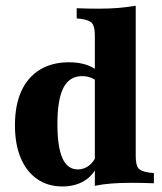

<svg xmlns="http://www.w3.org/2000/svg" viewBox="-20 -651 577 682"><path d="M201.6 11.3Q150 11.3 112.1 -14.9Q74.2 -41.1 53.6 -89.9Q33.1 -138.7 33.1 -205.6Q33.1 -277.4 55.6 -327Q78.2 -376.6 121.4 -403.2Q164.5 -429.8 225 -429.8Q262.9 -429.8 291.1 -419.4Q319.4 -408.9 336.3 -390.3L329.8 -356.5Q320.2 -367.7 304.8 -374.2Q289.5 -380.6 271.8 -380.6Q226.6 -380.6 205.2 -339.1Q183.9 -297.6 183.9 -210.5Q183.9 -129.8 201.6 -89.5Q219.4 -49.2 256.5 -49.2Q277.4 -49.2 295.2 -62.1Q312.9 -75 323.4 -100L330.6 -72.6Q313.7 -29.8 280.6 -9.3Q247.6 11.3 201.6 11.3ZM316.9 0V-209.7H462.1V-96.8Q462.1 -65.3 471.4 -53.6Q480.6 -41.9 510.5 -37.9L526.6 -36.3V0Q505.6 -0.8 488.3 -1.2Q471 -1.6 446.8 -1.6Q408.1 -1.6 376.6 0.8Q345.2 3.2 316.9 8.9ZM316.9 -209.7V-525Q316.9 -556.5 307.3 -568.1Q297.6 -579.8 268.5 -583.9L252.4 -585.5V-621.8Q273.4 -621 290.7 -620.6Q308.1 -620.2 331.5 -620.2Q371 -620.2 402.4 -623Q433.9 -625.8 462.1 -630.6V-621.8V-209.7Z"/></svg>

Font: Playfair 9pt Black
Style: Regular
Weight: 900
Designer: Claus Eggers Sørensen
Foundry: Claus Eggers Sørensen
Version: Version 2.203